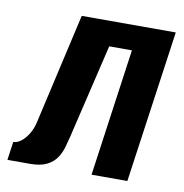

<svg xmlns="http://www.w3.org/2000/svg" viewBox="-85 -555 587 614"><g transform="rotate(10 209.0 -247.5)"><path d="M-21.8 0 -13.4 -59.6Q-0.7 -59.6 12.2 -69.7Q25 -79.7 35.4 -96.9Q45.8 -114.1 50.5 -135.6L132.3 -494.7H437.7L367.7 0H251.4L309.5 -414H235.8L162.5 -105.5Q158.8 -90 153.4 -71.6Q148.1 -53.2 137.2 -37Q126.3 -20.7 106 -10.4Q85.7 0 51.3 0Z"/></g></svg>

Font: Alumni Sans SC Thin
Style: Italic
Weight: 100
Italic angle: -8°
Designer: Robert E. Leuschke
Foundry: Robert E. Leuschke
Version: Version 1.016